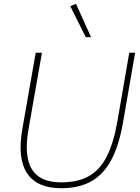

<svg xmlns="http://www.w3.org/2000/svg" viewBox="-20 -989 741 1016"><path d="M664 -710H695L632 -347Q611 -222 569.5 -144Q528 -66 463 -29.5Q398 7 304 7Q176 7 123.5 -72Q71 -151 98 -305L169 -710H202L131 -306Q106 -163 148.5 -93.5Q191 -24 304 -24Q391 -24 449.5 -56.5Q508 -89 544.5 -160Q581 -231 601 -346ZM434 -792 352 -956 382 -969 462 -792Z"/></svg>

Font: Livvic Thin
Style: Italic
Weight: 250
Italic angle: -10°
Designer: Jacques Le Bailly, Baron von Fonthausen
Version: Version 1.001; ttfautohint (v1.8.2)